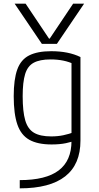

<svg xmlns="http://www.w3.org/2000/svg" viewBox="-20 -810 540 1050"><path d="M60 -790H120L248 -599H252L380 -790H440L291 -570H209ZM88 175Q231 175 301 122Q371 69 371 -39V-489L387 -458Q358 -472 326 -478.5Q294 -485 256 -485Q198 -485 164.5 -467Q131 -449 117.5 -405Q104 -361 104 -284Q104 -200 118 -152Q132 -104 166 -84Q200 -64 260 -64Q296 -64 326.5 -70.5Q357 -77 387 -88L402 -45Q374 -34 340.5 -27Q307 -20 262 -20Q186 -20 140.5 -45.5Q95 -71 75 -129Q55 -187 55 -284Q55 -376 74.5 -430Q94 -484 139.5 -507Q185 -530 260 -530Q355 -530 420 -498V-41Q420 89 336.5 154.5Q253 220 88 220Z"/></svg>

Font: M PLUS Code Latin Light
Style: Regular
Weight: 300
Designer: Coji Morishita
Foundry: UNDERFOREST DESIGN
Version: Version 1.002; ttfautohint (v1.8.3)